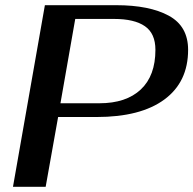

<svg xmlns="http://www.w3.org/2000/svg" viewBox="-20 -720 745 740"><path d="M153 -700H428Q556 -700 630.5 -659.5Q705 -619 705 -528Q705 -404 613.5 -336.5Q522 -269 352 -269H204L156 0H30ZM363 -322Q466 -322 522.5 -375Q579 -428 579 -528Q579 -591 538.5 -619Q498 -647 420 -647H270L213 -322Z"/></svg>

Font: Fahkwang Medium
Style: Italic
Weight: 500
Italic angle: -10°
Version: Version 1.000; ttfautohint (v1.6)